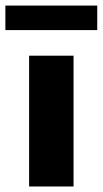

<svg xmlns="http://www.w3.org/2000/svg" viewBox="-42 -676 373 696"><path d="M63.5 -474.1H224.6V0H63.5ZM-22.5 -655.8H310.5V-566.9H-22.5Z"/></svg>

Font: Glacial Indifference
Style: Bold
Weight: 700
Designer: Alfredo Marco Pradil
Foundry: Alfredo Marco Pradil
Version: Version 1.312